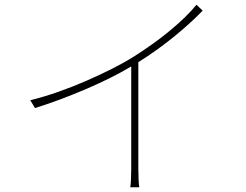

<svg xmlns="http://www.w3.org/2000/svg" viewBox="-20 -775 1040 812"><path d="M837 -730Q814 -706 784 -678.5Q754 -651 718.5 -622Q683 -593 644 -565Q605 -537 565 -512V-65Q565 -42 566 -18Q567 6 569 17H531Q533 6 534 -18Q535 -42 535 -65V-494Q495 -470 447 -446Q399 -422 346.5 -399.5Q294 -377 238.5 -356Q183 -335 128 -318L108 -351Q168 -366 229 -387.5Q290 -409 347 -434Q404 -459 455.5 -485Q507 -511 548 -537Q586 -561 624.5 -588.5Q663 -616 697.5 -644.5Q732 -673 761 -701Q790 -729 811 -755Z"/></svg>

Font: SpoqaHanSansJP-Thin
Style: Regular
Weight: 250
Designer: [Source Han Sans]
Ryoko NISHIZUKA  (kana & ideographs); Paul D. Hunt (Latin, Greek & Cyrillic); Wenlong ZHANG  (bopomofo
Foundry: Spoqa (http://bi.spoqa.com)
Version: Version 1.002.20150607